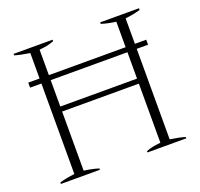

<svg xmlns="http://www.w3.org/2000/svg" viewBox="-122 -836 1011 971"><g transform="rotate(-20 383.5 -350.0)"><path d="M640 -675V-538H701V-511H640V-24Q694 -16 721 -7V0H512V-7Q530 -14 546 -17.5Q562 -21 590 -24V-342H177V-24Q226 -17 256 -7V0H46V-8Q82 -19 127 -24V-511H66V-538H127V-675Q75 -683 46 -692V-700H256V-692Q238 -685 222 -681.5Q206 -678 177 -675V-538H590V-675Q541 -682 512 -692V-700H721V-691Q685 -680 640 -675ZM590 -511H177V-369H590Z"/></g></svg>

Font: Trirong ExtraLight
Style: Regular
Weight: 275
Designer: Katatrad Team
Foundry: CadsonDemak
Version: Version 1.001